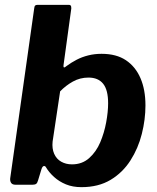

<svg xmlns="http://www.w3.org/2000/svg" viewBox="-20 -762 649 792"><path d="M44 0Q31 0 26 -7.5Q21 -15 22 -26L121 -727Q122 -737 125.5 -739.5Q129 -742 135 -742H264Q272 -742 273.5 -735Q275 -728 273 -719L242 -493Q241 -485 244 -484Q247 -483 255 -490Q274 -504 296 -515.5Q318 -527 344 -533.5Q370 -540 399 -540Q460 -540 499.5 -513.5Q539 -487 559.5 -439.5Q580 -392 580 -327Q580 -269 565 -209.5Q550 -150 518 -100Q486 -50 436 -20Q386 10 316 10Q280 10 252 -1.5Q224 -13 203 -32Q182 -51 169 -73Q166 -78 160.5 -77Q155 -76 151 -64L137 -18Q134 -7 129 -3.5Q124 0 114 0ZM197 -178Q194 -149 203.5 -127.5Q213 -106 232.5 -95Q252 -84 277 -84Q319 -84 348 -110Q377 -136 393.5 -175Q410 -214 418 -257.5Q426 -301 426 -336Q426 -391 405.5 -416.5Q385 -442 345 -442Q310 -442 280.5 -425.5Q251 -409 228 -385Z"/></svg>

Font: Libre Franklin Thin
Style: Bold Italic
Weight: 700
Italic angle: -8°
Version: Version 3.000